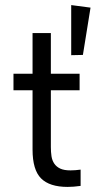

<svg xmlns="http://www.w3.org/2000/svg" viewBox="-20 -730 378 755"><path d="M33 -440H108V-600H180V-440H293V-375H180V-152Q180 -132 182.5 -115.5Q185 -99 193.5 -86.5Q202 -74 217 -67Q232 -60 257 -60Q276 -60 297 -63V1Q283 3 270 4Q257 5 246 5Q175 5 141.5 -28.5Q108 -62 108 -142V-375H33ZM260 -710 336 -700 306 -514 260 -513Z"/></svg>

Font: Tilda Sans
Style: Regular
Weight: 400
Designer: ParaType Ltd
Foundry: ParaType Ltd
Version: Version 1.009